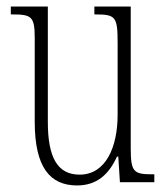

<svg xmlns="http://www.w3.org/2000/svg" viewBox="-20 -556 509 586"><path d="M215 10C275 10 312 -23 337 -78H341L346 0H451V-24H448C389 -24 379 -29 379 -103V-536H268V-512H271C333 -512 339 -505 339 -425V-206C339 -107 303 -23 223 -23C155 -23 126 -76 126 -184V-536H13V-512H17C76 -512 86 -506 86 -440V-184C86 -45 133 10 215 10Z"/></svg>

Font: Noto Serif Devanagari ExtraCondensed ExtraLight
Style: Regular
Weight: 200
Width: 2
Designer: Universal Thirst, Indian Type Foundry and the Monotype Design Team
Foundry: Monotype Imaging Inc.
Version: Version 2.004